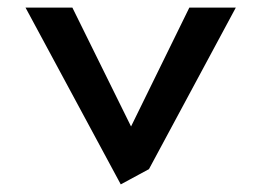

<svg xmlns="http://www.w3.org/2000/svg" viewBox="-20 -492 689 504"><path d="M170 -472H47L297 -8L371 -48L599 -472H477L324 -160Z"/></svg>

Font: Bluebird
Style: Li
Weight: 300
Designer: Jasper
Foundry: Cannot Into Space Fonts
Version: Version 0.98